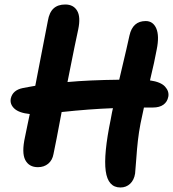

<svg xmlns="http://www.w3.org/2000/svg" viewBox="-20 -767 766 850"><path d="M147.9 -26.9Q108.4 -26.9 91.8 -58.8Q75.2 -90.8 90.8 -161.1Q94.7 -181.6 102.5 -218Q110.4 -254.4 111.8 -262.2Q64 -267.1 43.5 -286.4Q22.9 -305.7 27.8 -331.1Q36.1 -367.7 80.1 -377Q88.4 -378.4 107.2 -382.1Q126 -385.7 136.2 -387.2Q144.5 -429.2 163.1 -526.4Q181.6 -623.5 191.9 -674.8Q198.2 -712.4 217.3 -729.7Q236.3 -747.1 269 -747.1Q305.2 -747.1 321.5 -719.5Q337.9 -691.9 326.2 -636.2Q318.4 -600.6 310.3 -561Q302.2 -521.5 293 -475.1Q283.7 -428.7 278.8 -403.8Q374 -412.6 507.8 -414.1Q548.8 -586.9 553.2 -609.9Q567.4 -673.8 625 -673.8Q657.7 -673.8 671.9 -641.1Q686 -608.4 673.8 -547.9Q664.6 -496.6 644 -411.1Q691.9 -404.3 710.7 -383.5Q729.5 -362.8 725.1 -338.9Q720.7 -315.9 703.4 -303.5Q686 -291 657.2 -291H617.2Q612.8 -268.1 602.1 -220.2Q594.7 -181.6 590.6 -145.5Q586.4 -109.4 583.3 -63.5Q580.1 -17.6 578.1 1Q573.7 29.8 556.2 46.4Q538.6 63 513.2 63Q458 63 448 -10Q438 -83 470.2 -238.8Q476.6 -274.9 480 -288.1Q375.5 -284.2 252.9 -271Q226.6 -130.4 216.8 -85Q211.9 -57.6 193.4 -42.2Q174.8 -26.9 147.9 -26.9Z"/></svg>

Font: Shantell Sans Irregular
Style: Italic
Weight: 600
Italic angle: -11.31°
Designer: Stephen Nixon, Anya Danilova, Shantell Martin
Foundry: Arrow Type
Version: Version 1.006;[9816181b4]